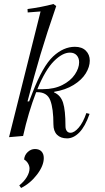

<svg xmlns="http://www.w3.org/2000/svg" viewBox="-20 -677 523 956"><path d="M410 -114 426 -110Q404 -47 375 -17.5Q346 12 314 12Q282 12 264 -6Q246 -24 246 -58Q246 -136 230.5 -177Q215 -218 166 -218H160Q121 -117 95 0L25 6L182 -620L118 -615L117 -632Q186 -641 246 -657L260 -647Q212 -508 181.5 -405.5Q151 -303 117 -172H125L142 -216Q193 -348 244.5 -396Q296 -444 353 -444Q388 -444 407.5 -424.5Q427 -405 427 -375Q427 -344 407 -311.5Q387 -279 346.5 -254Q306 -229 250 -220L249 -217Q282 -203 294 -165.5Q306 -128 306 -49Q306 -34 312.5 -25Q319 -16 331 -16Q350 -16 372 -41.5Q394 -67 410 -114ZM166 -233H194Q250 -233 291 -254Q332 -275 353 -306.5Q374 -338 374 -367Q374 -388 362 -401.5Q350 -415 328 -415Q291 -415 248.5 -372.5Q206 -330 166 -233ZM100 117Q102 95 118 80Q134 65 154 65Q175 65 186.5 77Q198 89 198 110Q198 148 164.5 192Q131 236 85 259L76 246Q100 227 113.5 204.5Q127 182 127 162Q127 150 120 137.5Q113 125 100 117Z"/></svg>

Font: Arapey
Style: Italic
Weight: 400
Italic angle: -12°
Designer: Eduardo Rodriguez Tunni
Foundry: Eduardo Rodriguez Tunni
Version: Version 3.000